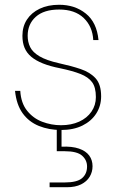

<svg xmlns="http://www.w3.org/2000/svg" viewBox="-20 -533 496 805"><path d="M236 12Q185 12 143 -5Q101 -22 75 -58Q49 -94 43 -152H65Q68 -101 93.5 -69Q119 -37 157 -22.5Q195 -8 236 -8Q279 -8 312 -23Q345 -38 363.5 -65Q382 -92 382 -126Q382 -167 366 -188.5Q350 -210 317 -223Q284 -236 231 -247Q190 -255 160 -267Q130 -279 111 -295Q92 -311 83 -332.5Q74 -354 74 -383Q74 -422 93 -451Q112 -480 146.5 -496.5Q181 -513 228 -513Q294 -513 340 -476Q386 -439 393 -365H371Q368 -422 331 -457.5Q294 -493 228 -493Q164 -493 130 -462.5Q96 -432 96 -383Q96 -357 106.5 -335.5Q117 -314 145.5 -297Q174 -280 227 -268Q278 -257 318 -243.5Q358 -230 381 -204.5Q404 -179 404 -129Q404 -89 383.5 -57Q363 -25 325.5 -6.5Q288 12 236 12ZM188 252V232H251Q303 232 324 214Q345 196 345 165Q345 138 324 119.5Q303 101 251 101H218V-8H238V82Q282 80 311 90Q340 100 354 119Q368 138 368 164Q368 188 356 208Q344 228 320 240Q296 252 260 252Z"/></svg>

Font: DM Sans 18pt Thin
Style: Regular
Weight: 250
Designer: Colophon Foundry, Jonny Pinhorn
Foundry: Colophon Foundry
Version: Version 4.004;gftools[0.9.30]